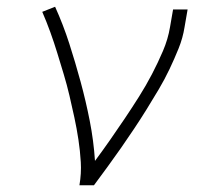

<svg xmlns="http://www.w3.org/2000/svg" viewBox="-20 -548 640 568"><path d="M215 0Q221 -35 219 -68.5Q217 -102 212 -135Q207 -168 200 -200.5Q193 -233 185.5 -265Q178 -297 168.5 -328.5Q159 -360 149.5 -391Q140 -422 129 -452.5Q118 -483 105 -513L143 -528Q167 -475 185 -419Q203 -363 218.5 -306Q234 -249 245.5 -190.5Q257 -132 261 -72Q284 -103 306 -134.5Q328 -166 349.5 -198Q371 -230 391.5 -262.5Q412 -295 429.5 -328.5Q447 -362 462 -397Q477 -432 483 -468L492 -520H535L526 -468Q521 -436 508.5 -405Q496 -374 481.5 -343.5Q467 -313 449.5 -283.5Q432 -254 414 -225Q396 -196 377 -167.5Q358 -139 338.5 -111Q319 -83 298.5 -55Q278 -27 258 0Z"/></svg>

Font: Iosevka Aile Extralight
Style: Italic
Weight: 200
Italic angle: -9°
Designer: Belleve Invis
Foundry: Belleve Invis
Version: Version 31.1.0; ttfautohint (v1.8.4)